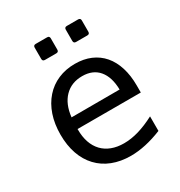

<svg xmlns="http://www.w3.org/2000/svg" viewBox="-180 -882 961 1023"><g transform="rotate(-30 301.0 -370.5)"><path d="M272.5 -672.4V-741.7Q272.5 -756.3 257.8 -756.3H188Q173.3 -756.3 173.3 -741.7V-672.4Q173.3 -657.7 188 -657.7H257.8Q272.5 -657.7 272.5 -672.4ZM463.4 -672.4V-741.7Q463.4 -756.3 448.7 -756.3H379.4Q364.7 -756.3 364.7 -741.7V-672.4Q364.7 -657.7 379.4 -657.7H448.7Q463.4 -657.7 463.4 -672.4ZM522.5 -27.8V-117.2Q469.2 -89.4 422.4 -75.7Q375.5 -62 332 -62Q290 -62 257.1 -74.5Q224.1 -86.9 201.2 -110.8Q154.3 -160.2 154.3 -249V-252H543.5V-295.9Q543.5 -356.9 528.1 -406Q512.7 -455.1 483.4 -489.3Q453.6 -523.9 411.1 -542Q368.7 -560.1 314.9 -560.1Q258.3 -560.1 211.4 -540Q164.6 -520 130.9 -481.9Q96.7 -443.4 78.6 -389.9Q60.5 -336.4 60.5 -271Q60.5 -205.1 78.9 -152.3Q97.2 -99.6 132.3 -62.5Q167.5 -24.9 217.8 -5.4Q268.1 14.2 330.6 14.2Q418.5 14.2 522.5 -27.8ZM315.9 -483.9Q381.3 -483.9 416.7 -441.7Q452.1 -399.4 453.6 -322.3L157.7 -321.8Q166 -398.9 207.8 -441.4Q249.5 -483.9 315.9 -483.9Z"/></g></svg>

Font: Hack Dev
Style: Regular
Weight: 400
Designer: Christopher Simpkins
Foundry: Christopher Simpkins
Version: Version 2.0315